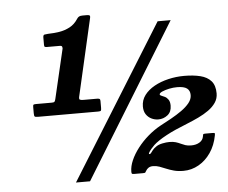

<svg xmlns="http://www.w3.org/2000/svg" viewBox="-55 -849 1112 938"><g transform="rotate(-5 501.0 -380.0)"><path d="M746 -725 280 25H349L810 -725ZM976 -145Q978 -154.5 976 -156.2Q974 -158 964 -158H932Q921.5 -158 920.2 -156.2Q919 -154.5 917.5 -145Q914.5 -127 897.8 -116.8Q881 -106.5 857 -106.5Q840 -106.5 828.2 -110.5Q816.5 -114.5 806.2 -119.5Q796 -124.5 783.2 -128.5Q770.5 -132.5 751.5 -132.5Q736.5 -132.5 717 -128.5Q697.5 -124.5 686 -116Q673.5 -107.5 667.2 -99Q661 -90.5 657.2 -85.8Q653.5 -81 648.5 -82.5Q645.5 -83.5 649.8 -90.8Q654 -98 662 -107.5Q670 -117 678 -124.5Q687.5 -133.5 703.8 -144.5Q720 -155.5 741.8 -167.2Q763.5 -179 788.5 -190Q816 -202 845.5 -213.8Q875 -225.5 902.8 -238.8Q930.5 -252 953 -268Q975.5 -284 989 -304Q1002.5 -324 1002.5 -349Q1002.5 -388 983.8 -409.5Q965 -431 931 -439.5Q897 -448 851.5 -448Q812 -448 773.8 -439Q735.5 -430 705 -413Q674.5 -396 656.2 -371.8Q638 -347.5 638 -316.5Q638 -293 648.2 -277.8Q658.5 -262.5 674.5 -254.8Q690.5 -247 708 -247Q733.5 -247 753.5 -262.8Q773.5 -278.5 773.5 -309Q773.5 -328 766.2 -338.5Q759 -349 749.5 -353.8Q740 -358.5 732.5 -361.2Q725 -364 725 -368Q725 -375 739 -381.2Q753 -387.5 773.2 -391.8Q793.5 -396 812.5 -396Q846 -396 860.8 -385Q875.5 -374 875.5 -352Q875.5 -332 860.8 -313.5Q846 -295 822 -278Q798 -261 770.2 -245.5Q742.5 -230 716.5 -216.5Q683.5 -198.5 654 -173Q624.5 -147.5 602 -118.2Q579.5 -89 566.8 -59.8Q554 -30.5 554 -4.5Q554 4 556.2 6Q558.5 8 567.5 8H610Q620 8 621.5 6Q623 4 626.5 -2Q631.5 -11 640 -16.5Q648.5 -22 661.5 -22Q678 -22 693.2 -16.5Q708.5 -11 725 -4Q741.5 3 761.8 8.5Q782 14 808.5 14Q848.5 14 883.2 -5.8Q918 -25.5 942.5 -61.2Q967 -97 976 -145ZM104 -330.5Q104 -317 107.2 -314Q110.5 -311 123.5 -311H418.5Q429.5 -311 431.8 -314.2Q434 -317.5 434 -328.5V-362Q434 -370 429.8 -372Q425.5 -374 418 -374H351.5Q339 -374 334.2 -376.8Q329.5 -379.5 332 -391L419 -771Q421 -780 417.2 -782.5Q413.5 -785 403.5 -785H384Q372 -785 366 -781.8Q360 -778.5 355.5 -771.5Q339 -745.5 314.5 -732.5Q290 -719.5 262.2 -715.2Q234.5 -711 207 -710.5Q196.5 -710 189.8 -708.5Q183 -707 183 -694.5V-658.5Q183 -650.5 186.2 -648.8Q189.5 -647 196.5 -647H258Q266.5 -647 269.2 -644.5Q272 -642 272 -633L215 -390Q212.5 -380 209.5 -377Q206.5 -374 195.5 -374H120Q110 -374 107 -372.2Q104 -370.5 104 -361Z"/></g></svg>

Font: Besley Black
Style: Italic
Weight: 900
Italic angle: -13°
Designer: Owen Earl
Foundry: indestructible type*
Version: Version 2.001